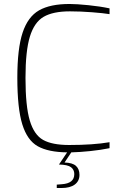

<svg xmlns="http://www.w3.org/2000/svg" viewBox="-20 -759 618 964"><path d="M108 -368Q108 -226 129.5 -154Q151 -82 196.5 -56.5Q242 -31 327 -31Q448 -31 530 -45V-15Q486 -6 433.5 -0.5Q381 5 338 6L304 57Q344 58 361.5 74Q379 90 379 119Q379 150 355.5 167.5Q332 185 289 185H265V168L290 166Q321 164 337 151.5Q353 139 353 115Q353 93 336.5 80.5Q320 68 276 67L317 6Q223 5 170 -24.5Q117 -54 92 -134.5Q67 -215 67 -369Q67 -515 93.5 -595Q120 -675 176 -707Q232 -739 329 -739Q365 -739 424 -733Q483 -727 530 -717V-688Q500 -693 442 -697.5Q384 -702 331 -702Q246 -702 199 -674.5Q152 -647 130 -575Q108 -503 108 -368Z"/></svg>

Font: Exo ExtraLight
Style: Regular
Weight: 275
Designer: Natanael Gama
Foundry: Natanael Gama
Version: Version 1.500; ttfautohint (v1.6)